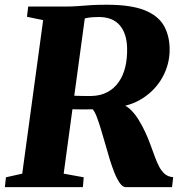

<svg xmlns="http://www.w3.org/2000/svg" viewBox="-29 -770 758 790"><path d="M-9 0 -4.5 -40.5 62.5 -55.5 148.5 -687 82 -701 87 -743H236Q268 -743 292.8 -745Q317.5 -747 344.8 -748.8Q372 -750.5 410.5 -750.5Q509.5 -750.5 565.8 -728Q622 -705.5 645.5 -664Q669 -622.5 669 -565.5Q669 -506 639.8 -452.5Q610.5 -399 556.2 -364.5Q502 -330 426.5 -326.5L461 -341.5Q483.5 -341 503.2 -323.5Q523 -306 539.8 -279.5Q556.5 -253 569.2 -225Q582 -197 590 -174.5Q599.5 -149 608 -125.5Q616.5 -102 626.5 -83.2Q636.5 -64.5 650 -53.5Q663.5 -42.5 683.5 -41L679 0H488Q476 0 464.2 -16.5Q452.5 -33 442.2 -58.5Q432 -84 423.5 -111Q414 -143 404.5 -176.2Q395 -209.5 386 -239.2Q377 -269 368.5 -290.8Q360 -312.5 352 -320.5Q345.5 -320.5 334.2 -320Q323 -319.5 309.5 -319.8Q296 -320 283.2 -320.2Q270.5 -320.5 260.5 -320.5L266.5 -376.5Q274 -376 285.2 -375.8Q296.5 -375.5 308.8 -375.2Q321 -375 331.5 -375Q342 -375 347.5 -375Q385 -376 413 -391Q441 -406 459.5 -432.5Q478 -459 486.5 -494.5Q495 -530 494 -572.5Q492.5 -633.5 463 -666.8Q433.5 -700 377.5 -700Q367.5 -700 354 -699.2Q340.5 -698.5 326.5 -695.8Q312.5 -693 301 -687L323.5 -721L233 -55.5L315.5 -40.5L312 0Z"/></svg>

Font: Merriweather 60pt Black
Style: Italic
Weight: 900
Italic angle: -7.8°
Version: Version 2.101